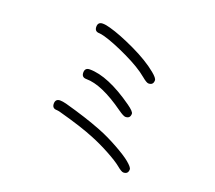

<svg xmlns="http://www.w3.org/2000/svg" viewBox="-129 -833 1257 1124"><g transform="rotate(20 500.0 -271.0)"><path d="M250 -152Q264 -152 288 -146Q423 -109 520 -71Q579 -48 643 -12.5Q707 23 736 47Q770 75 770 88Q770 118 740 118Q728 118 698 93Q671 71 612 39Q553 7 498 -15Q416 -49 272 -88Q256 -92 250 -92Q220 -92 220 -122Q220 -152 250 -152ZM330 -660Q350 -660 377 -652Q443 -634 539.5 -588.5Q636 -543 697 -493Q730 -466 730 -452Q730 -422 700 -422Q688 -422 658 -447Q608 -489 515.5 -533Q423 -577 362 -594Q338 -600 330 -600Q300 -600 300 -630Q300 -660 330 -660ZM350 -382Q464 -382 629 -265Q670 -236 670 -222Q670 -192 640 -192Q628 -192 594 -216Q446 -322 350 -322Q320 -322 320 -352Q320 -382 350 -382Z"/></g></svg>

Font: Pecita
Style: Book
Weight: 400
Width: 7
Version: Version 4.3